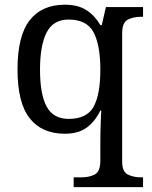

<svg xmlns="http://www.w3.org/2000/svg" viewBox="-20 -553 640 808"><path d="M290 234.4V193.4H322.3Q355.5 193.4 378.9 181.2Q402.3 168.9 402.3 123V39.1Q402.3 23.4 402.8 -0.5Q403.3 -24.4 404.3 -48.8Q405.3 -73.2 406.2 -87.9H402.3Q380.9 -43 345.7 -16.6Q310.5 9.8 252.9 9.8Q156.2 9.8 105 -55.2Q53.7 -120.1 53.7 -260.7Q53.7 -402.3 105 -467.8Q156.2 -533.2 252.9 -533.2Q309.6 -533.2 345.2 -509.3Q380.9 -485.4 402.3 -447.3H408.2L425.8 -523.4H582V-482.4H574.2Q541 -482.4 517.6 -470.2Q494.1 -458 494.1 -412.1V127Q494.1 169.9 518.1 181.6Q542 193.4 574.2 193.4H582V234.4ZM269.5 -52.7Q345.7 -52.7 374 -104Q402.3 -155.3 402.3 -260.7Q402.3 -362.3 374 -416.5Q345.7 -470.7 268.6 -470.7Q204.1 -470.7 176.3 -416.5Q148.4 -362.3 148.4 -259.8Q148.4 -156.2 176.3 -104.5Q204.1 -52.7 269.5 -52.7Z"/></svg>

Font: Noto Serif Todhri
Style: Regular
Weight: 400
Designer: Mikhail Merkuryev
Version: Version 1.000; ttfautohint (v1.8.4.7-5d5b)